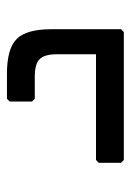

<svg xmlns="http://www.w3.org/2000/svg" viewBox="68 -444 376 552"><g transform="rotate(-90 256.0 -168.0)"><path d="M72 0 64 -8V-72L72 -80H376V-192Q376 -228 362 -242Q348 -256 312 -256H248L240 -264V-328L248 -336H320Q392 -336 420 -308Q448 -280 448 -208V-8L440 0Z"/></g></svg>

Font: Hasubi Mono
Style: Regular
Weight: 400
Designer: Eli Heuer
Foundry: Eli Heuer
Version: Version 1.000